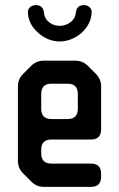

<svg xmlns="http://www.w3.org/2000/svg" viewBox="-20 -722 465 750"><path d="M102 -13Q123 8 151 8H335Q375 8 375 -32V-43Q375 -83 335 -83H181Q141 -83 141 -123V-137Q141 -177 181 -177H335Q375 -177 375 -217V-384Q375 -413 355 -433L323 -465Q303 -485 274 -485H151Q122 -485 102 -465L70 -433Q50 -413 50 -384V-94Q50 -65 70 -45ZM141 -297V-355Q141 -395 181 -395H244Q284 -395 284 -355V-297Q284 -257 244 -257H181Q141 -257 141 -297ZM89 -676Q89 -652 100 -630.5Q111 -609 129 -594Q146 -578 168 -569Q190 -560 213 -560Q236 -560 258.5 -569Q281 -578 299 -594Q316 -609 327 -630.5Q338 -652 338 -676Q338 -686 330 -694Q322 -702 307 -702Q279 -702 276 -671Q274 -649 255 -635Q236 -621 213 -621Q190 -621 172 -635Q154 -649 152 -671Q149 -702 121 -702Q106 -702 97.5 -694Q89 -686 89 -676Z"/></svg>

Font: WDXL Lubrifont JP N
Style: Regular
Weight: 400
Designer: [WDXL Lubrifont] Copyright 2020-2022 (c) NightFurySL2001, Skr-ZERO; [ZCOOL QingKe HuangYou] Copyright 2018-2022 (c) The 
Version: Version 2.001;hotconv 1.1.1;makeotfexe 2.6.0